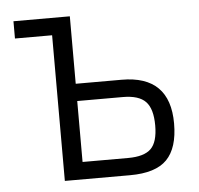

<svg xmlns="http://www.w3.org/2000/svg" viewBox="-42 -543 607 587"><g transform="rotate(-5 261.0 -250.0)"><path d="M334 -293Q482 -293 482 -146Q482 -71 447.5 -35.5Q413 0 334 0H134V-447H20V-500H193V-293ZM333 -53Q382 -53 403 -73.5Q424 -94 424 -145Q424 -196 403 -218Q382 -240 333 -240H193V-53Z"/></g></svg>

Font: Titillium Web[RUS by Daymarius]
Style: Regular
Weight: 300
Designer: Cyrillization by Daymarius
Foundry: Cyrillization by Daymarius
Version: Version 1.002 September 12, 2018